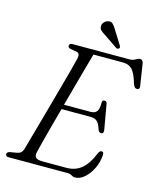

<svg xmlns="http://www.w3.org/2000/svg" viewBox="-129 -965 883 1068"><g transform="rotate(15 312.5 -431.0)"><path d="M360.5 0H19.5Q3 0 3 -14Q3 -25.5 19.5 -29.5L58.5 -36Q72.5 -38.5 81 -45.8Q89.5 -53 94.5 -69Q100 -89 111.8 -131.2Q123.5 -173.5 139 -228.5Q154.5 -283.5 171 -343.5Q187.5 -403.5 203 -460Q218.5 -516.5 230.5 -561Q242.5 -605.5 248 -629.5Q255.5 -660 235 -664.5L197.5 -671Q182.5 -674.5 182.5 -685Q182.5 -700 202 -700H528Q548.5 -700 562 -708.8Q575.5 -717.5 586.5 -717.5Q602 -717.5 605.5 -697L624.5 -574.5Q629 -552.5 612.5 -551.5Q597.5 -550.5 589.5 -572Q571.5 -634 551 -654Q530.5 -674 500.5 -674H328.5Q319.5 -642.5 305.8 -592.8Q292 -543 275.5 -483Q259 -423 242.5 -362H396.5Q418.5 -362 430.2 -375.5Q442 -389 441.5 -429Q443 -442.5 454.5 -442.5Q468 -442.5 470 -428L495 -284Q498 -263 482.5 -262.5Q470.5 -262 464.5 -277Q454 -312 440 -323.5Q426 -335 400.5 -335H235.5Q219 -275.5 204.5 -221.2Q190 -167 179.5 -126.8Q169 -86.5 165 -68Q159.5 -48 169.2 -37.2Q179 -26.5 209 -26.5H347Q396 -26.5 431.5 -54.8Q467 -83 495.5 -152.5Q502.5 -166 512 -166Q524.5 -166 524 -149Q522 -107.5 504.2 -70.5Q486.5 -33.5 460.2 -10.2Q434 13 406.5 13Q394.5 13 384.8 6.5Q375 0 360.5 0ZM408 -839 458 -759Q460 -755.5 460.2 -751.2Q460.5 -747 457 -743.5Q450 -737.5 441.5 -742L360.5 -797Q346 -805.5 336.8 -814.8Q327.5 -824 328 -837.5Q327.5 -849 336.5 -859.8Q345.5 -870.5 359.5 -874Q376 -878.5 386.5 -868.2Q397 -858 408 -839Z"/></g></svg>

Font: Fraunces 72pt Soft Light
Style: Italic
Weight: 300
Italic angle: -16°
Version: Version 1.000;[b76b70a41]